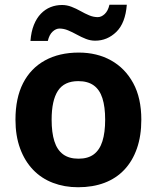

<svg xmlns="http://www.w3.org/2000/svg" viewBox="-20 -777 659 807"><path d="M574 -274Q574 -206 555.5 -153Q537 -100 502.5 -63.5Q468 -27 419 -8.5Q370 10 308 10Q251 10 202.5 -8.5Q154 -27 119 -63.5Q84 -100 64.5 -153Q45 -206 45 -274Q45 -365 77 -427.5Q109 -490 169 -523Q229 -556 311 -556Q388 -556 447 -523Q506 -490 540 -427.5Q574 -365 574 -274ZM197 -274Q197 -220 208.5 -183.5Q220 -147 245 -128.5Q270 -110 310 -110Q350 -110 374.5 -128.5Q399 -147 410.5 -183.5Q422 -220 422 -274Q422 -328 410.5 -364Q399 -400 374 -418Q349 -436 309 -436Q250 -436 223.5 -395.5Q197 -355 197 -274ZM108 -605Q111 -644 122.5 -672.5Q134 -701 152 -719.5Q170 -738 192.5 -747Q215 -756 241 -756Q261 -756 280.5 -748.5Q300 -741 318.5 -730.5Q337 -720 355 -712.5Q373 -705 391 -705Q406 -705 420 -718Q434 -731 440 -757H513Q507 -680 469 -643Q431 -606 380 -606Q360 -606 341 -613.5Q322 -621 303 -631.5Q284 -642 266 -649.5Q248 -657 230 -657Q215 -657 201 -644Q187 -631 181 -605Z"/></svg>

Font: Noto Sans Hebrew
Style: Bold
Weight: 700
Designer: Monotype Design Team
Foundry: Monotype Imaging Inc.
Version: Version 2.003